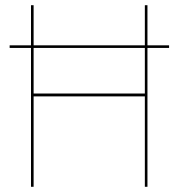

<svg xmlns="http://www.w3.org/2000/svg" viewBox="-20 -717 686 737"><path d="M99 -533H17V-543H99V-697H109V-543H536V-697H546V-543H629V-533H546V0H536V-347H109V0H99ZM536 -358V-533H109V-358Z"/></svg>

Font: HK Grotesk Thin
Style: Regular
Weight: 100
Designer: Alfredo Marco Pradil
Foundry: Hanken Design Co.
Version: Version 3.001